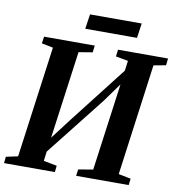

<svg xmlns="http://www.w3.org/2000/svg" viewBox="-98 -999 1002 1085"><g transform="rotate(10 403.0 -456.0)"><path d="M-2 0 1.5 -37 69.5 -51.5 156.5 -690.5 91 -703.5 96.5 -743H387.5L382.5 -703.5L303.5 -690.5L227.5 -134L201.5 -144L325 -306L614.5 -678L573 -581.5L587 -690.5L516 -703.5L521 -743H808L803.5 -703.5L733.5 -690.5L647 -51.5L717.5 -37.5L713 0H411.5L416.5 -37.5L500.5 -51.5L575 -598L601.5 -597.5L489 -442L187 -59L228.5 -140.5L217 -51.5L293.5 -37L289.5 0ZM330.5 -912H627L615 -827.5H318Z"/></g></svg>

Font: Merriweather 60pt
Style: Bold Italic
Weight: 700
Italic angle: -7.8°
Version: Version 2.101